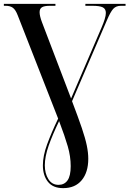

<svg xmlns="http://www.w3.org/2000/svg" viewBox="-20 -734 672 994"><path d="M307 240Q254 240 228 207Q202 174 202 122Q202 73 224 13Q246 -47 281 -120L72 -654Q61 -683 47 -693.5Q33 -704 9 -704H0V-714H267V-704H238Q210 -704 197.5 -696.5Q185 -689 185 -671Q185 -651 198 -617L348 -224L506 -592Q516 -615 522 -634.5Q528 -654 528 -667Q528 -688 512 -696Q496 -704 458 -704H422V-714H630V-704H606Q581 -704 566.5 -688.5Q552 -673 533 -628L353 -210Q385 -126 403.5 -71.5Q422 -17 429.5 20Q437 57 437 88Q437 158 403 199Q369 240 307 240ZM283 223Q313 223 329.5 200Q346 177 346 126Q346 76 331 24Q316 -28 286 -107Q252 -37 232 20Q212 77 212 122Q212 164 230.5 193.5Q249 223 283 223Z"/></svg>

Font: Noto Serif Display SemiCondensed Medium
Style: Regular
Weight: 500
Width: 4
Designer: Monotype Design Team
Foundry: Monotype Imaging Inc.
Version: Version 2.009